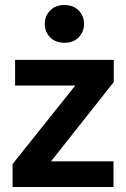

<svg xmlns="http://www.w3.org/2000/svg" viewBox="-20 -743 499 763"><path d="M30 0V-91L279 -403H40V-505H432V-417L183 -102H431V0ZM236 -573Q200 -573 179 -595Q158 -617 158 -648Q158 -679 179 -701Q200 -723 236 -723Q272 -723 293 -701Q314 -679 314 -648Q314 -617 293 -595Q272 -573 236 -573Z"/></svg>

Font: Livvic SemiBold
Style: Regular
Weight: 600
Designer: Jacques Le Bailly, Baron von Fonthausen
Version: Version 1.001; ttfautohint (v1.8.2)